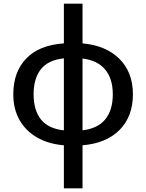

<svg xmlns="http://www.w3.org/2000/svg" viewBox="-20 -780 791 1040"><path d="M326 240V7Q242 0 180.5 -35.5Q119 -71 85.5 -130.5Q52 -190 52 -269Q52 -390 122 -463Q192 -536 326 -545V-760H427V-545Q553 -534 626.5 -461.5Q700 -389 700 -269Q700 -150 628.5 -77Q557 -4 427 7V240ZM326 -74V-464Q241 -455 201.5 -405Q162 -355 162 -269Q162 -184 201.5 -133.5Q241 -83 326 -74ZM427 -74Q510 -84 550.5 -134Q591 -184 591 -269Q591 -354 549.5 -403.5Q508 -453 427 -463Z"/></svg>

Font: Noto Sans Medium
Style: Regular
Weight: 500
Designer: Monotype Design Team
Foundry: Monotype Imaging Inc.
Version: Version 2.007